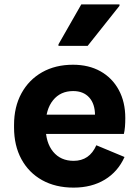

<svg xmlns="http://www.w3.org/2000/svg" viewBox="-20 -838 640 875"><path d="M315.5 17Q233 17 172 -17Q111 -51 77.5 -112.8Q44 -174.5 44 -257.5V-268.5Q44 -351 77.8 -412.8Q111.5 -474.5 172 -508.8Q232.5 -543 312.5 -543Q384.5 -543 438 -513Q491.5 -483 521.2 -428.2Q551 -373.5 551 -300Q551 -278.5 549.5 -260.2Q548 -242 544.5 -227.5H122.5V-315.5H413V-312.5Q413 -364.5 386.5 -393.8Q360 -423 313.5 -423Q255.5 -423 221.8 -381.2Q188 -339.5 188 -266.5V-259.5Q188 -188 222.2 -146.5Q256.5 -105 315.5 -105Q388 -105 419 -176L547.5 -122.5Q517.5 -55.5 457.5 -19.2Q397.5 17 315.5 17ZM246.5 -629V-636L350.5 -818H524.5V-811.5L379.5 -629Z"/></svg>

Font: Google Sans Code
Style: Regular
Weight: 400
Monospace: yes
Designer: Google Sans Code Authors
Foundry: Google LLC
Version: Version 6.000